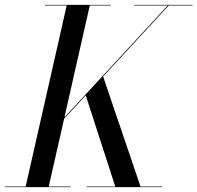

<svg xmlns="http://www.w3.org/2000/svg" viewBox="-60 -770 812 790"><path d="M140.5 -217 632.5 -750H636.5L144.5 -217ZM-40 0V-2.5H230V0ZM297 0V-2.5H607V0ZM45 0 215 -750H310L140 0ZM415 0 292 -380 364 -456 519 0ZM125 -747.5V-750H395V-747.5ZM492 -747.5V-750H732V-747.5Z"/></svg>

Font: Bodoni Moda 72pt
Style: Italic
Weight: 400
Italic angle: -13°
Designer: Owen Earl
Foundry: indestructible type
Version: Version 2.005